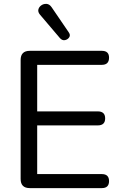

<svg xmlns="http://www.w3.org/2000/svg" viewBox="-20 -966 624 986"><path d="M133 0Q86 0 86 -47V-658Q86 -705 133 -705H503Q540 -705 540 -670Q540 -633 503 -633H171V-394H482Q520 -394 520 -358Q520 -322 482 -322H171V-72H503Q540 -72 540 -36Q540 0 503 0ZM288 -770 186 -890Q174 -904 177 -917Q180 -930 192 -938.5Q204 -947 219 -946Q234 -945 245 -929L333 -800Q343 -786 335.5 -774.5Q328 -763 314 -760Q300 -757 288 -770Z"/></svg>

Font: Chiron GoRound TC N
Style: Regular
Weight: 350
Designer: Ryoko NISHIZUKA 西塚涼子 (kana, bopomofo & ideographs); Paul D. Hunt (Latin, Greek & Cyrillic); Sandoll Communications 산돌커뮤니
Foundry: Adobe
Version: Version 1.000;hotconv 1.1.1;makeotfexe 2.6.0